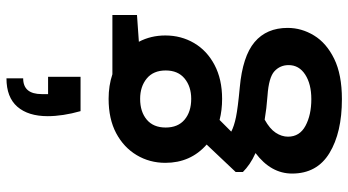

<svg xmlns="http://www.w3.org/2000/svg" viewBox="-268 -604 1104 609"><g transform="rotate(-90 284.5 -300.0)"><path d="M236 -597Q228 -625 224 -651.5Q220 -678 220 -701Q220 -763 250 -797.5Q280 -832 340 -832V-779Q290 -779 290 -720V-700H345V-597ZM275 -148Q239 -148 208 -156L171 -119Q188 -110 217 -104Q246 -98 311 -92Q410 -83 455 -45Q500 -7 500 60Q500 104 476 143.5Q452 183 402 207.5Q352 232 274 232Q168 232 103 192.5Q38 153 38 74Q38 7 103 -42Q83 -51 68.5 -61Q54 -71 43 -82V-105L130 -197Q72 -248 72 -328Q72 -378 96.5 -419Q121 -460 166 -484Q211 -508 275 -508Q317 -508 353 -496H541V-418L456 -412Q476 -374 476 -328Q476 -278 452 -237Q428 -196 382.5 -172Q337 -148 275 -148ZM275 -246Q314 -246 339.5 -267Q365 -288 365 -327Q365 -366 339.5 -387Q314 -408 275 -408Q234 -408 209 -387Q184 -366 184 -327Q184 -288 209 -267Q234 -246 275 -246ZM155 61Q155 98 189.5 116.5Q224 135 274 135Q322 135 352 115.5Q382 96 382 63Q382 36 362.5 18Q343 0 285 -4Q244 -7 209 -13Q180 3 167.5 22Q155 41 155 61Z"/></g></svg>

Font: DeepMind Sans
Style: Bold
Weight: 700
Designer: Jonny Pinhorn / Modifications: Colophon Foundry
Foundry: Colophon Foundry
Version: Version 1.002; ttfautohint (v1.8.2)